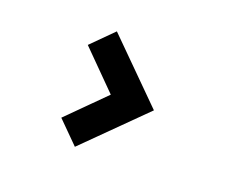

<svg xmlns="http://www.w3.org/2000/svg" viewBox="-84 -741 855 719"><g transform="rotate(20 344.0 -382.0)"><path d="M502 -381.8 270.5 -152.3 185.5 -237.3 330.1 -381.8 185.5 -527.3 270.5 -612.3Z"/></g></svg>

Font: Revalia
Style: Regular
Weight: 400
Designer: Johan Kallas, Mihkel Virkus
Foundry: Johan Kallas, Mihkel Virkus
Version: Version 1.001